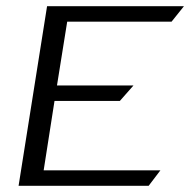

<svg xmlns="http://www.w3.org/2000/svg" viewBox="-20 -600 614 620"><path d="M40 0H460L498 -50H121L156 -274H367L411 -324H164L197 -530H534L574 -580H132Z"/></svg>

Font: Charger Sport
Style: DfExtObl
Weight: 400
Designer: Jasper
Foundry: Cannot Into Space Fonts
Version: Version 1.1